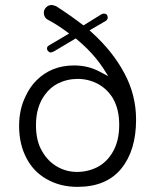

<svg xmlns="http://www.w3.org/2000/svg" viewBox="-20 -745 619 766"><path d="M148.4 -141.1Q123.5 -181.6 123.5 -246.1Q123.5 -319.3 159.7 -367.7Q180.7 -396.5 210.4 -411.6Q247.6 -430.2 290 -430.2Q332.5 -430.2 370.1 -410.6Q407.7 -390.6 431.6 -351.1V-350.6Q455.6 -308.6 455.6 -246.8Q455.6 -185.1 432.1 -142.6Q408.7 -99.6 369.1 -78.6Q330.6 -59.1 287.4 -59.1Q244.1 -59.1 207.3 -80.6Q170.4 -102.1 148.4 -141.1ZM409.7 -675.8Q409.7 -682.6 405.5 -686.8Q401.4 -690.9 394.5 -690.9Q391.1 -690.9 383.8 -687.5L313 -643.6Q262.7 -682.6 204.1 -720.2Q190.4 -725.1 186.5 -725.1Q173.3 -725.1 164.1 -715.8Q154.8 -706.5 154.8 -693.4Q154.8 -684.6 159.2 -677.2Q163.6 -669.9 169.4 -667.5L169.9 -667Q209.5 -645.5 243.2 -620.6L255.9 -611.3L174.8 -563.5Q168.9 -560.1 168 -554.7Q167.5 -553.2 167.5 -550.3Q167.5 -545.4 172.4 -540.5Q177.2 -535.6 182.6 -535.6Q184.1 -535.6 188 -537.1Q191.9 -538.6 195.3 -540L282.2 -591.8Q309.1 -569.3 328.1 -550.3Q364.3 -514.2 390.6 -474.6L412.1 -440.9L377 -459.5Q331.5 -483.9 275.4 -483.9Q185.1 -483.9 125.5 -424.3Q99.1 -397.9 82.5 -361.8Q56.2 -309.1 56.2 -242.2Q56.2 -170.4 85 -115.2Q113.3 -60.1 166 -30.3H166.5Q219.7 0.5 289.1 0.5Q404.3 0.5 463.6 -72Q522.9 -144.5 522.9 -267.6Q522.9 -365.7 476.6 -452.1Q430.2 -539.6 347.7 -614.3L337.4 -624L402.8 -662.1Q409.7 -667 409.7 -675.8ZM148.4 -141.1Q148.4 -141.1 148.4 -141.1Z"/></svg>

Font: YuPearl-ExtraLight
Style: ExtraLight
Weight: 200
Designer: Max Yao
Foundry: Max-Everyday
Version: Version 1.011; ttfautohint (v1.8.3)